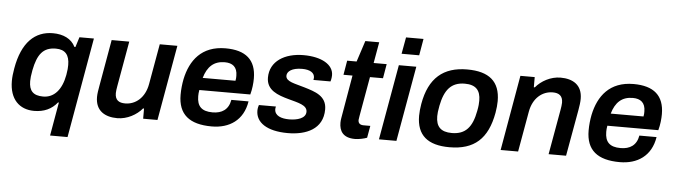

<svg xmlns="http://www.w3.org/2000/svg" viewBox="-52 -943 4690 1336"><g transform="rotate(5 2293.0 -275.0)"><path d="M328 173H450L573 -526H472L450 -456H443C416 -511 359 -538 286 -538C162 -538 71 -456 39 -270C33 -237 30 -208 30 -182C30 -55 99 12 202 12C270 12 324 -12 363 -61H369ZM256 -93C186 -93 157 -125 157 -192C157 -210 159 -232 166 -269C188 -381 227 -433 316 -433C382 -433 411 -396 411 -327C411 -310 410 -290 404 -257C385 -152 332 -93 256 -93Z M783 12C852 12 918 -25 956 -71H963V0H1063L1156 -526H1033L983 -244C966 -147 901 -95 829 -95C786 -95 758 -111 758 -161C758 -175 761 -191 764 -210L820 -526H697L640 -202C635 -173 630 -147 630 -123C630 -25 698 12 783 12Z M1443 12C1565 12 1662 -50 1683 -184H1563C1551 -115 1505 -86 1440 -86C1364 -86 1331 -119 1331 -190C1331 -203 1332 -217 1335 -233H1691C1702 -272 1706 -315 1706 -346C1706 -476 1633 -538 1492 -538C1325 -538 1247 -432 1219 -299C1212 -264 1208 -226 1208 -189C1208 -52 1286 12 1443 12ZM1351 -319C1374 -399 1419 -441 1495 -441C1549 -441 1583 -416 1583 -354C1583 -344 1583 -332 1580 -319Z M1974 12C2101 12 2219 -36 2219 -175C2219 -269 2138 -292 2062 -315C1994 -336 1930 -343 1930 -385C1930 -415 1964 -442 2035 -442C2092 -442 2122 -421 2122 -388C2122 -384 2121 -379 2120 -372H2239C2240 -374 2246 -395 2246 -416C2246 -490 2163 -538 2037 -538C1906 -538 1803 -476 1803 -361C1803 -272 1883 -245 1959 -224C2027 -205 2091 -194 2091 -147C2091 -100 2030 -84 1975 -84C1921 -84 1873 -100 1873 -147C1873 -150 1874 -159 1876 -165H1757C1754 -157 1750 -141 1750 -125C1750 -44 1826 12 1974 12Z M2443 12C2470 12 2507 4 2527 -4L2542 -88H2495C2469 -88 2457 -100 2457 -122C2457 -125 2460 -145 2461 -149L2510 -426H2601L2618 -526H2527L2553 -673H2456L2408 -526H2342L2325 -426H2388L2336 -124C2334 -113 2333 -102 2333 -92C2333 -36 2358 12 2443 12Z M2715 -607H2838L2858 -723H2736ZM2610 0H2732L2825 -526H2703Z M3103 12C3276 12 3369 -71 3402 -255C3407 -285 3410 -312 3410 -337C3410 -474 3333 -538 3180 -538C3014 -538 2914 -455 2882 -271C2877 -241 2874 -213 2874 -188C2874 -52 2951 12 3103 12ZM3111 -88C3034 -88 3000 -123 3000 -196C3000 -213 3002 -234 3009 -270C3031 -381 3076 -438 3172 -438C3249 -438 3282 -401 3282 -329C3282 -311 3281 -291 3274 -256C3253 -143 3207 -88 3111 -88Z M3460 0H3582L3632 -282C3649 -379 3714 -431 3787 -431C3829 -431 3857 -414 3857 -365C3857 -350 3854 -334 3851 -315L3795 0H3917L3975 -324C3980 -353 3984 -379 3984 -403C3984 -501 3917 -538 3832 -538C3763 -538 3697 -501 3659 -455H3652V-526H3552Z M4293 12C4415 12 4512 -50 4533 -184H4413C4401 -115 4355 -86 4290 -86C4214 -86 4181 -119 4181 -190C4181 -203 4182 -217 4185 -233H4541C4552 -272 4556 -315 4556 -346C4556 -476 4483 -538 4342 -538C4175 -538 4097 -432 4069 -299C4062 -264 4058 -226 4058 -189C4058 -52 4136 12 4293 12ZM4201 -319C4224 -399 4269 -441 4345 -441C4399 -441 4433 -416 4433 -354C4433 -344 4433 -332 4430 -319Z"/></g></svg>

Font: Archivo SemiBold
Style: Italic
Weight: 600
Italic angle: -10°
Designer: Hector Gatti
Foundry: Omnibus-Type
Version: Version 2.001